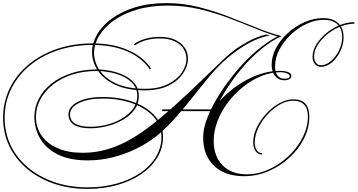

<svg xmlns="http://www.w3.org/2000/svg" viewBox="-70 -981 2307 1239"><path d="M495 238Q377 238 277.5 204Q178 170 104.5 108Q31 46 -9.5 -37.5Q-50 -121 -50 -220Q-50 -323 -7 -411Q36 -499 114 -564Q192 -629 297.5 -665Q403 -701 527 -701Q655 -701 753.5 -659Q852 -617 904 -540L897 -533Q846 -609 750.5 -650Q655 -691 527 -691Q405 -691 301.5 -656Q198 -621 121.5 -557.5Q45 -494 2.5 -408Q-40 -322 -40 -220Q-40 -123 0 -41Q40 41 112 101Q184 161 281.5 194.5Q379 228 495 228Q597 228 684 203.5Q771 179 835.5 135Q900 91 936 31.5Q972 -28 972 -98Q972 -170 923 -225.5Q874 -281 788 -313Q702 -345 592 -345Q498 -345 440 -316.5Q382 -288 382 -243Q382 -163 515 -163Q570 -163 624 -177.5Q678 -192 721 -218.5Q764 -245 790 -281Q816 -317 816 -362Q816 -406 790.5 -437Q765 -468 725 -487Q685 -506 640 -514.5Q595 -523 556 -523Q466 -523 393.5 -499Q321 -475 269.5 -433.5Q218 -392 190 -339Q162 -286 162 -228Q162 -157 199.5 -104.5Q237 -52 304.5 -23.5Q372 5 463 5Q539 5 610 -14Q681 -33 749.5 -69.5Q818 -106 889 -159.5Q960 -213 1037 -281.5Q1114 -350 1200.5 -433Q1287 -516 1387 -612Q1406 -630 1444 -658.5Q1482 -687 1534 -715Q1586 -743 1646 -758L1672 -753Q1608 -740 1553 -711.5Q1498 -683 1457 -653Q1416 -623 1393 -603Q1335 -552 1281 -487Q1227 -422 1172.5 -353Q1118 -284 1060.5 -219Q1003 -154 940 -103Q885 -59 814 -23.5Q743 12 662.5 33Q582 54 497 54Q379 54 302.5 15.5Q226 -23 189 -87Q152 -151 152 -228Q152 -288 180 -343Q208 -398 261 -440.5Q314 -483 389 -508Q464 -533 557 -533Q593 -533 639 -524.5Q685 -516 728 -496Q771 -476 798.5 -442.5Q826 -409 826 -360Q826 -313 799 -275Q772 -237 726.5 -210Q681 -183 626.5 -168.5Q572 -154 516 -153Q372 -153 372 -243Q372 -293 433 -324Q494 -355 592 -355Q705 -355 793 -322Q881 -289 931.5 -231Q982 -173 982 -98Q982 -26 945.5 35Q909 96 843 141.5Q777 187 688 212.5Q599 238 495 238ZM973 -264 979 -275H1310V-264ZM1241 -91Q1240 -149 1268.5 -222Q1297 -295 1346 -372.5Q1395 -450 1456.5 -523Q1518 -596 1586.5 -654Q1655 -712 1721 -746Q1652 -766 1572 -799Q1492 -832 1403.5 -865.5Q1315 -899 1216.5 -922Q1118 -945 1013 -945Q901 -945 812.5 -918.5Q724 -892 662.5 -847.5Q601 -803 569 -749Q537 -695 537 -640Q537 -581 573 -527.5Q609 -474 682 -441Q755 -408 865 -408Q953 -408 1012.5 -437.5Q1072 -467 1102.5 -511.5Q1133 -556 1133 -601Q1133 -636 1114.5 -666Q1096 -696 1057.5 -714.5Q1019 -733 960 -733Q912 -733 870.5 -721Q829 -709 801 -688L793 -695Q823 -718 867 -730.5Q911 -743 960 -743Q1022 -743 1062.5 -723Q1103 -703 1123 -671.5Q1143 -640 1143 -603Q1143 -555 1111.5 -507.5Q1080 -460 1018 -429Q956 -398 864 -398Q750 -398 674.5 -433.5Q599 -469 561.5 -525.5Q524 -582 524 -645Q524 -702 556 -758Q588 -814 650 -860Q712 -906 801.5 -933.5Q891 -961 1005 -961Q1110 -961 1210 -936Q1310 -911 1404 -874.5Q1498 -838 1584 -803Q1670 -768 1747 -748Q1680 -718 1612.5 -661.5Q1545 -605 1484.5 -532.5Q1424 -460 1377 -381.5Q1330 -303 1302.5 -228Q1275 -153 1276 -91ZM1505 156Q1382 156 1311.5 89Q1241 22 1241 -93Q1241 -152 1270 -213.5Q1299 -275 1349 -330.5Q1399 -386 1462.5 -429.5Q1526 -473 1596 -498.5Q1666 -524 1734 -524Q1769 -524 1790 -515.5Q1811 -507 1810 -490Q1810 -478 1797.5 -470.5Q1785 -463 1764 -463Q1728 -463 1705.5 -490.5Q1683 -518 1683 -563Q1683 -618 1711.5 -671.5Q1740 -725 1788 -768.5Q1836 -812 1895 -838Q1954 -864 2015 -864Q2079 -864 2113 -831.5Q2147 -799 2147 -740Q2147 -693 2125.5 -649Q2104 -605 2071 -577.5Q2038 -550 2001 -550Q1977 -550 1962 -568Q1947 -586 1947 -615Q1947 -654 1971 -693.5Q1995 -733 2034.5 -766Q2074 -799 2121.5 -818.5Q2169 -838 2217 -838V-828Q2172 -828 2126 -809.5Q2080 -791 2042 -760Q2004 -729 1980.5 -691.5Q1957 -654 1957 -617Q1957 -591 1969 -575.5Q1981 -560 2001 -560Q2035 -560 2066 -587Q2097 -614 2117.5 -655.5Q2138 -697 2138 -741Q2138 -795 2107.5 -824Q2077 -853 2021 -853Q1964 -853 1908 -827Q1852 -801 1806 -757Q1760 -713 1732.5 -660Q1705 -607 1705 -553Q1705 -516 1720.5 -494.5Q1736 -473 1764 -473Q1800 -473 1800 -489Q1800 -500 1782.5 -507.5Q1765 -515 1737 -515Q1676 -515 1614.5 -489.5Q1553 -464 1498 -420Q1443 -376 1400.5 -319.5Q1358 -263 1333.5 -199.5Q1309 -136 1309 -72Q1309 28 1366.5 86Q1424 144 1524 144Q1582 144 1638.5 123Q1695 102 1745 65.5Q1795 29 1834 -19Q1873 -67 1895 -120.5Q1917 -174 1917 -228Q1917 -331 1821 -331Q1779 -331 1736 -306.5Q1693 -282 1656 -242Q1619 -202 1596.5 -154.5Q1574 -107 1574 -61Q1574 -30 1587 -11Q1600 8 1621 7V16Q1596 17 1580 -4.5Q1564 -26 1564 -63Q1564 -110 1587.5 -159Q1611 -208 1649.5 -249Q1688 -290 1733.5 -315Q1779 -340 1823 -340Q1926 -340 1926 -228Q1926 -154 1891 -85.5Q1856 -17 1796.5 37.5Q1737 92 1661.5 124Q1586 156 1505 156Z"/></svg>

Font: Ballet 24pt
Style: Regular
Weight: 400
Designer: Maximiliano R. Sproviero
Foundry: Omnibus-Type
Version: Version 1.100